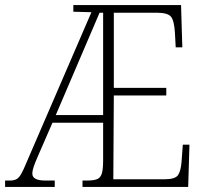

<svg xmlns="http://www.w3.org/2000/svg" viewBox="-22 -734 805 754"><path d="M-2 0V-25H17Q32 -25 42 -30Q52 -35 61 -50.5Q70 -66 83 -98L337 -686L266 -688V-714H689L694 -548H668L665 -605Q662 -654 649 -669Q636 -684 594 -684H425V-389H631V-359H425L423 -30H624Q665 -30 676.5 -45.5Q688 -61 691 -99L696 -166H722L717 0H302V-25H320Q346 -25 359.5 -30.5Q373 -36 378 -53Q383 -70 383 -105V-252H184L127 -121Q116 -96 110.5 -80Q105 -64 105 -52Q105 -25 156 -25H193V0ZM197 -282H383V-684H369Z"/></svg>

Font: Noto Serif Sinhala Condensed ExtraLight
Style: Regular
Weight: 200
Width: 3
Designer: Jelle Bosma - Monotype Design Team
Foundry: Monotype Imaging Inc.
Version: Version 2.007; ttfautohint (v1.8.4.7-5d5b)